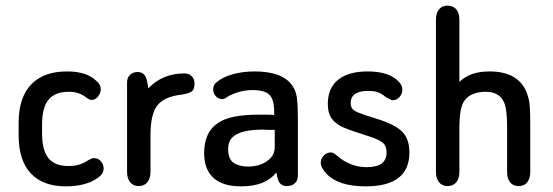

<svg xmlns="http://www.w3.org/2000/svg" viewBox="-20 -650 1957 680"><path d="M46 -215V-171Q46 -82 89 -36Q132 10 213 10Q287 10 329 -22Q347 -35 347 -53Q347 -67 337.5 -78.5Q328 -90 313 -90Q306 -90 295 -84Q277 -72 260.5 -67Q244 -62 222 -62Q174 -62 151.5 -90Q129 -118 129 -177V-209Q129 -269 152 -297Q175 -325 224 -325Q260 -325 285 -305Q292 -300 296 -298Q300 -296 304 -296Q318 -296 327.5 -308.5Q337 -321 337 -334Q337 -349 324 -361Q305 -380 279 -388.5Q253 -397 217 -397Q134 -397 90 -350.5Q46 -304 46 -215Z M505 -337Q501 -373 492 -384Q483 -395 468 -395Q451 -395 440.5 -385Q430 -375 430 -358V-41Q430 -18 441 -4.5Q452 9 471 9Q491 9 502 -4.5Q513 -18 513 -41V-171Q513 -246 537.5 -277Q562 -308 624 -315Q645 -318 657 -325Q669 -332 669 -354Q669 -370 659 -380Q649 -390 633 -390Q556 -390 505 -337Z M951 -243Q934 -244 925 -244Q916 -244 911 -244Q906 -244 900 -244Q847 -244 811 -237Q775 -230 753 -215Q703 -183 703 -108Q703 -50 736 -20Q769 10 833 10Q876 10 906.5 -1.5Q937 -13 959 -39Q963 -10 972 -0.5Q981 9 995 9Q1014 9 1024.5 -1Q1035 -11 1035 -29V-226Q1035 -279 1031.5 -303.5Q1028 -328 1017 -344Q1000 -371 966 -384Q932 -397 882 -397Q840 -397 804 -387Q768 -377 746 -358Q735 -349 735 -333Q735 -319 744.5 -309Q754 -299 767 -299Q775 -299 782 -305Q801 -317 825 -324Q849 -331 874 -331Q917 -331 934 -314.5Q951 -298 951 -254ZM953 -190V-129Q953 -106 938.5 -90.5Q924 -75 903 -67.5Q882 -60 860 -60Q828 -60 808 -73Q788 -86 788 -122Q788 -149 803 -163.5Q818 -178 845.5 -184.5Q873 -191 913 -191Q922 -190 932.5 -190Q943 -190 953 -190Z M1275 10Q1430 10 1430 -110Q1430 -158 1404 -184Q1378 -210 1312 -230Q1270 -243 1251 -250.5Q1232 -258 1227 -266Q1222 -274 1222 -286Q1222 -306 1237.5 -317Q1253 -328 1283 -328Q1305 -328 1318 -323.5Q1331 -319 1348 -305Q1360 -299 1363.5 -297Q1367 -295 1371 -295Q1385 -295 1395 -306.5Q1405 -318 1405 -332Q1405 -347 1394 -359Q1360 -397 1282 -397Q1214 -397 1177.5 -367.5Q1141 -338 1141 -282Q1141 -248 1156 -228.5Q1171 -209 1199 -197.5Q1227 -186 1266 -174Q1302 -163 1319.5 -154.5Q1337 -146 1343 -136Q1349 -126 1349 -109Q1349 -58 1278 -58Q1248 -58 1221 -69Q1194 -80 1171 -101Q1166 -105 1161.5 -107.5Q1157 -110 1152 -110Q1137 -110 1126.5 -99Q1116 -88 1116 -74Q1116 -56 1136 -35Q1178 10 1275 10Z M1607 -360V-580Q1607 -604 1596 -617Q1585 -630 1565 -630Q1546 -630 1535 -617Q1524 -604 1524 -580V-41Q1524 -18 1535 -4.5Q1546 9 1565 9Q1585 9 1596 -4.5Q1607 -18 1607 -41V-192Q1607 -234 1611.5 -258Q1616 -282 1626 -295Q1637 -310 1656.5 -317.5Q1676 -325 1700 -325Q1748 -325 1765 -288Q1776 -263 1776 -201V-41Q1776 -18 1786.5 -4.5Q1797 9 1817 9Q1837 9 1847.5 -4.5Q1858 -18 1858 -41V-208Q1858 -244 1856.5 -269Q1855 -294 1850 -308Q1825 -397 1714 -397Q1679 -397 1653 -388Q1627 -379 1607 -360Z"/></svg>

Font: Beiruti Medium
Style: Regular
Weight: 500
Designer: Arlette Boutros
Foundry: Boutros
Version: Version 1.41